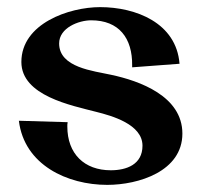

<svg xmlns="http://www.w3.org/2000/svg" viewBox="-20 -504 568 539"><path d="M281 15C369 15 492 -23 492 -129C492 -234 372 -277 292 -294C243 -305 146 -314 146 -382C146 -426 201 -447 236 -447C314 -447 352 -397 351 -320V-315L484 -325C475 -440 361 -484 261 -484C174 -484 40 -438 40 -330C40 -235 181 -208 250 -190C294 -179 380 -155 380 -95C380 -42 335 -26 291 -26C217 -26 169 -72 169 -149C169 -153 169 -157 170 -161L33 -165C48 -41 169 15 281 15Z"/></svg>

Font: Original Surfer
Style: Regular
Weight: 400
Designer: Astigmatic (AOETI)
Foundry: Astigmatic (AOETI)
Version: Version 1.001